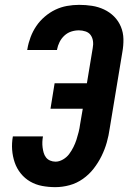

<svg xmlns="http://www.w3.org/2000/svg" viewBox="-20 -763 540 791"><path d="M208 8Q180 8 153.5 3Q127 -2 104.5 -15Q82 -28 65.5 -48.5Q49 -69 40.5 -94Q32 -119 30 -146Q28 -173 33 -201H157Q155 -190 154.5 -178.5Q154 -167 155.5 -155.5Q157 -144 160 -133.5Q163 -123 169.5 -114.5Q176 -106 186.5 -101.5Q197 -97 209 -97Q224 -97 239.5 -106Q255 -115 265 -128.5Q275 -142 282.5 -157Q290 -172 295 -187.5Q300 -203 304 -219Q308 -235 310 -251L321 -315H188L205 -420H338L362 -565Q365 -580 363 -594Q361 -608 353.5 -618.5Q346 -629 332.5 -633.5Q319 -638 305 -638Q289 -638 273.5 -633Q258 -628 245.5 -616.5Q233 -605 225.5 -590Q218 -575 215 -559V-557H92L93 -562Q97 -586 106 -610Q115 -634 129.5 -655.5Q144 -677 164.5 -694.5Q185 -712 208 -723Q231 -734 256 -738.5Q281 -743 306 -743Q333 -743 359 -739Q385 -735 408.5 -724Q432 -713 450 -695Q468 -677 478 -653Q488 -629 488.5 -602Q489 -575 484 -548L432 -234Q428 -205 420 -176.5Q412 -148 398.5 -120.5Q385 -93 366 -68.5Q347 -44 321.5 -26Q296 -8 266.5 0Q237 8 208 8Z"/></svg>

Font: Iosevka SS18 Extrabold
Style: Italic
Weight: 800
Italic angle: -9°
Monospace: yes
Designer: Belleve Invis
Foundry: Belleve Invis
Version: Version 25.1.1; ttfautohint (v1.8.4)